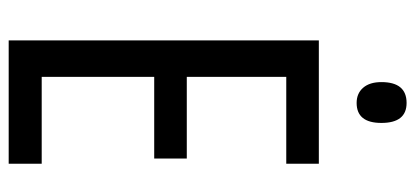

<svg xmlns="http://www.w3.org/2000/svg" viewBox="-277 -679 956 442"><g transform="rotate(90 201.0 -458.0)"><path d="M357 0H73V-714H357V-639H157V-410H345V-335H157V-76H357ZM217 -916Q263 -916 263 -858Q263 -801 217 -801Q195 -801 182 -816Q169 -831 169 -858Q169 -916 217 -916Z"/></g></svg>

Font: Noto Sans Myanmar ExtraCondensed
Style: Regular
Weight: 400
Width: 2
Designer: Monotype Design Team
Foundry: Monotype Imaging Inc.
Version: Version 2.107; ttfautohint (v1.8.4.7-5d5b)